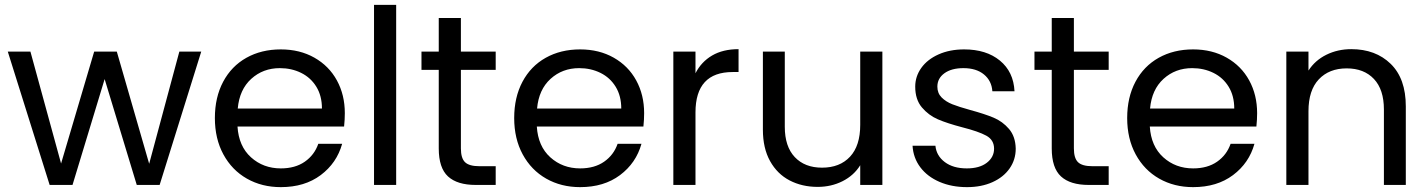

<svg xmlns="http://www.w3.org/2000/svg" viewBox="-20 -760 5869 789"><path d="M807 -548 636 0H542L410 -435L278 0H184L12 -548H105L231 -88L367 -548H460L593 -87L717 -548Z M1397 -295Q1397 -269 1394 -240H956Q961 -159 1011.5 -113.5Q1062 -68 1134 -68Q1193 -68 1232.5 -95.5Q1272 -123 1288 -169H1386Q1364 -90 1298 -40.5Q1232 9 1134 9Q1056 9 994.5 -26Q933 -61 898 -125.5Q863 -190 863 -275Q863 -360 897 -424Q931 -488 992.5 -522.5Q1054 -557 1134 -557Q1212 -557 1272 -523Q1332 -489 1364.5 -429.5Q1397 -370 1397 -295ZM1303 -314Q1303 -366 1280 -403.5Q1257 -441 1217.5 -460.5Q1178 -480 1130 -480Q1061 -480 1012.5 -436Q964 -392 957 -314Z M1608 -740V0H1517V-740Z M1874 -473V-150Q1874 -110 1891 -93.5Q1908 -77 1950 -77H2017V0H1935Q1859 0 1821 -35Q1783 -70 1783 -150V-473H1712V-548H1783V-686H1874V-548H2017V-473Z M2627 -295Q2627 -269 2624 -240H2186Q2191 -159 2241.5 -113.5Q2292 -68 2364 -68Q2423 -68 2462.5 -95.5Q2502 -123 2518 -169H2616Q2594 -90 2528 -40.5Q2462 9 2364 9Q2286 9 2224.5 -26Q2163 -61 2128 -125.5Q2093 -190 2093 -275Q2093 -360 2127 -424Q2161 -488 2222.5 -522.5Q2284 -557 2364 -557Q2442 -557 2502 -523Q2562 -489 2594.5 -429.5Q2627 -370 2627 -295ZM2533 -314Q2533 -366 2510 -403.5Q2487 -441 2447.5 -460.5Q2408 -480 2360 -480Q2291 -480 2242.5 -436Q2194 -392 2187 -314Z M2838 -459Q2862 -506 2906.5 -532Q2951 -558 3015 -558V-464H2991Q2838 -464 2838 -298V0H2747V-548H2838Z M3606 -548V0H3515V-81Q3489 -39 3442.5 -15.5Q3396 8 3340 8Q3276 8 3225 -18.5Q3174 -45 3144.5 -98Q3115 -151 3115 -227V-548H3205V-239Q3205 -158 3246 -114.5Q3287 -71 3358 -71Q3431 -71 3473 -116Q3515 -161 3515 -247V-548Z M3954 9Q3891 9 3841 -12.5Q3791 -34 3762 -72.5Q3733 -111 3730 -161H3824Q3828 -120 3862.5 -94Q3897 -68 3953 -68Q4005 -68 4035 -91Q4065 -114 4065 -149Q4065 -185 4033 -202.5Q4001 -220 3934 -237Q3873 -253 3834.5 -269.5Q3796 -286 3768.5 -318.5Q3741 -351 3741 -404Q3741 -446 3766 -481Q3791 -516 3837 -536.5Q3883 -557 3942 -557Q4033 -557 4089 -511Q4145 -465 4149 -385H4058Q4055 -428 4023.5 -454Q3992 -480 3939 -480Q3890 -480 3861 -459Q3832 -438 3832 -404Q3832 -377 3849.5 -359.5Q3867 -342 3893.5 -331.5Q3920 -321 3967 -308Q4026 -292 4063 -276.5Q4100 -261 4126.5 -230Q4153 -199 4154 -149Q4154 -104 4129 -68Q4104 -32 4058.5 -11.5Q4013 9 3954 9Z M4393 -473V-150Q4393 -110 4410 -93.5Q4427 -77 4469 -77H4536V0H4454Q4378 0 4340 -35Q4302 -70 4302 -150V-473H4231V-548H4302V-686H4393V-548H4536V-473Z M5146 -295Q5146 -269 5143 -240H4705Q4710 -159 4760.5 -113.5Q4811 -68 4883 -68Q4942 -68 4981.5 -95.5Q5021 -123 5037 -169H5135Q5113 -90 5047 -40.5Q4981 9 4883 9Q4805 9 4743.5 -26Q4682 -61 4647 -125.5Q4612 -190 4612 -275Q4612 -360 4646 -424Q4680 -488 4741.5 -522.5Q4803 -557 4883 -557Q4961 -557 5021 -523Q5081 -489 5113.5 -429.5Q5146 -370 5146 -295ZM5052 -314Q5052 -366 5029 -403.5Q5006 -441 4966.5 -460.5Q4927 -480 4879 -480Q4810 -480 4761.5 -436Q4713 -392 4706 -314Z M5533 -558Q5633 -558 5695 -497.5Q5757 -437 5757 -323V0H5667V-310Q5667 -392 5626 -435.5Q5585 -479 5514 -479Q5442 -479 5399.5 -434Q5357 -389 5357 -303V0H5266V-548H5357V-470Q5384 -512 5430.5 -535Q5477 -558 5533 -558Z"/></svg>

Font: MSTAGE
Style: Regular
Weight: 400
Designer: Ninad Kale (Devanagari), Jonny Pinhorn (Latin)
Foundry: Indian Type Foundry
Version: 4.004